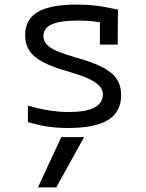

<svg xmlns="http://www.w3.org/2000/svg" viewBox="-20 -550 640 840"><path d="M226 270H146L248 50H348ZM279 10Q229 10 186.5 3.5Q144 -3 102 -16V-88Q146 -75 191 -67.5Q236 -60 282 -60Q356 -60 393 -79.5Q430 -99 430 -137Q430 -157 416 -173Q402 -189 371 -204Q340 -219 289 -234Q216 -254 172.5 -276Q129 -298 109.5 -327Q90 -356 90 -396Q90 -465 145 -497.5Q200 -530 317 -530Q358 -530 397.5 -525.5Q437 -521 496 -508L495 -355H417V-494L454 -447Q414 -454 384.5 -457Q355 -460 321 -460Q243 -460 206.5 -443.5Q170 -427 170 -392Q170 -372 184 -356Q198 -340 229.5 -326.5Q261 -313 313 -298Q386 -278 429 -255.5Q472 -233 491 -204Q510 -175 510 -134Q510 -61 453.5 -25.5Q397 10 279 10Z"/></svg>

Font: M PLUS Code Latin Expanded
Style: Regular
Weight: 400
Width: 7
Designer: Coji Morishita
Foundry: UNDERFOREST DESIGN
Version: Version 1.002; ttfautohint (v1.8.3)